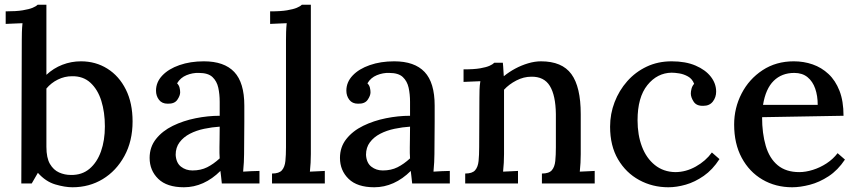

<svg xmlns="http://www.w3.org/2000/svg" viewBox="-20 -775 3624 811"><path d="M72 -605Q72 -622 72.5 -639.5Q73 -657 75 -677Q57 -676 38.5 -675.5Q20 -675 4 -674V-727Q49 -727 76 -731.5Q103 -736 117.5 -742Q132 -748 139 -755H176V-459Q206 -487 243.5 -501.5Q281 -516 322 -516Q384 -516 433.5 -485Q483 -454 511.5 -397Q540 -340 540 -262Q540 -179 505.5 -116Q471 -53 414 -18.5Q357 16 286 16Q254 16 213.5 4Q173 -8 140 -45L114 0H70ZM176 -155Q176 -108 191 -82.5Q206 -57 229.5 -46.5Q253 -36 279 -36Q326 -35 358 -62Q390 -89 406.5 -135.5Q423 -182 423 -241Q423 -301 408 -349Q393 -397 362 -425.5Q331 -454 284 -453Q253 -453 224.5 -439Q196 -425 176 -401Z M917 0Q915 -16 914 -28Q913 -40 911 -53Q877 -19 838 -1.5Q799 16 757 16Q685 16 648.5 -19.5Q612 -55 612 -108Q612 -154 639 -188Q666 -222 710 -243.5Q754 -265 806 -275.5Q858 -286 908 -286V-345Q908 -377 902 -404.5Q896 -432 877.5 -449.5Q859 -467 820 -467Q794 -468 768 -457.5Q742 -447 728 -423Q736 -415 738.5 -404.5Q741 -394 741 -385Q741 -371 729 -353.5Q717 -336 688 -337Q664 -337 651.5 -353.5Q639 -370 639 -392Q639 -428 665.5 -456Q692 -484 738 -500Q784 -516 841 -516Q927 -516 969.5 -471Q1012 -426 1012 -329Q1012 -293 1012 -260Q1012 -227 1011.5 -194Q1011 -161 1011 -124Q1011 -109 1010 -90Q1009 -71 1007 -50Q1024 -51 1042 -52Q1060 -53 1076 -53V0ZM908 -240Q876 -238 842.5 -231Q809 -224 782 -210Q755 -196 738.5 -174Q722 -152 722 -121Q724 -87 744.5 -71Q765 -55 793 -55Q828 -55 855 -68.5Q882 -82 908 -106Q907 -117 907 -128.5Q907 -140 907 -153Q907 -162 907.5 -186.5Q908 -211 908 -240Z M1129 -42Q1159 -42 1171 -56Q1183 -70 1185.5 -95Q1188 -120 1188 -153V-605Q1188 -622 1188.5 -639.5Q1189 -657 1191 -677Q1174 -676 1155 -675.5Q1136 -675 1121 -674V-727Q1166 -727 1192.5 -731.5Q1219 -736 1233.5 -742Q1248 -748 1255 -755H1293V-124Q1293 -106 1292 -87.5Q1291 -69 1289 -50Q1305 -51 1321.5 -51.5Q1338 -52 1352 -53V0H1129Z M1721 0Q1719 -16 1718 -28Q1717 -40 1715 -53Q1681 -19 1642 -1.5Q1603 16 1561 16Q1489 16 1452.5 -19.5Q1416 -55 1416 -108Q1416 -154 1443 -188Q1470 -222 1514 -243.5Q1558 -265 1610 -275.5Q1662 -286 1712 -286V-345Q1712 -377 1706 -404.5Q1700 -432 1681.5 -449.5Q1663 -467 1624 -467Q1598 -468 1572 -457.5Q1546 -447 1532 -423Q1540 -415 1542.5 -404.5Q1545 -394 1545 -385Q1545 -371 1533 -353.5Q1521 -336 1492 -337Q1468 -337 1455.5 -353.5Q1443 -370 1443 -392Q1443 -428 1469.5 -456Q1496 -484 1542 -500Q1588 -516 1645 -516Q1731 -516 1773.5 -471Q1816 -426 1816 -329Q1816 -293 1816 -260Q1816 -227 1815.5 -194Q1815 -161 1815 -124Q1815 -109 1814 -90Q1813 -71 1811 -50Q1828 -51 1846 -52Q1864 -53 1880 -53V0ZM1712 -240Q1680 -238 1646.5 -231Q1613 -224 1586 -210Q1559 -196 1542.5 -174Q1526 -152 1526 -121Q1528 -87 1548.5 -71Q1569 -55 1597 -55Q1632 -55 1659 -68.5Q1686 -82 1712 -106Q1711 -117 1711 -128.5Q1711 -140 1711 -153Q1711 -162 1711.5 -186.5Q1712 -211 1712 -240Z M1945 0V-42Q1975 -42 1987 -56Q1999 -70 2001.5 -95Q2004 -120 2004 -153L2005 -361Q2005 -377 2005.5 -395.5Q2006 -414 2009 -432Q1991 -431 1972.5 -430.5Q1954 -430 1938 -429V-482Q1983 -482 2008.5 -486.5Q2034 -491 2047.5 -497Q2061 -503 2068 -510H2104Q2105 -501 2105.5 -493Q2106 -485 2106.5 -476Q2107 -467 2108 -453Q2130 -471 2156 -485Q2182 -499 2210.5 -507.5Q2239 -516 2265 -516Q2354 -516 2393.5 -462Q2433 -408 2433 -293V-124Q2433 -106 2432 -87.5Q2431 -69 2429 -50Q2445 -51 2461.5 -51.5Q2478 -52 2492 -53V0H2269V-42Q2299 -42 2311 -56Q2323 -70 2325.5 -95Q2328 -120 2328 -153V-293Q2327 -372 2302.5 -412Q2278 -452 2224 -451Q2192 -451 2161 -435Q2130 -419 2109 -396Q2109 -386 2109 -374.5Q2109 -363 2109 -351V-124Q2109 -106 2108 -87.5Q2107 -69 2105 -50Q2121 -51 2137.5 -51.5Q2154 -52 2168 -53V0Z M2803 16Q2736 16 2680 -14.5Q2624 -45 2590.5 -102Q2557 -159 2557 -240Q2557 -294 2576 -343.5Q2595 -393 2629.5 -432Q2664 -471 2711.5 -493.5Q2759 -516 2817 -516Q2876 -516 2918 -498Q2960 -480 2982.5 -451Q3005 -422 3005 -388Q3005 -364 2991 -346Q2977 -328 2951 -328Q2922 -327 2910 -345.5Q2898 -364 2898 -380Q2898 -389 2901 -400.5Q2904 -412 2912 -421Q2904 -442 2886 -452Q2868 -462 2849 -465Q2830 -468 2817 -468Q2756 -467 2714.5 -415.5Q2673 -364 2673 -267Q2673 -205 2691.5 -156Q2710 -107 2746 -78Q2782 -49 2832 -48Q2877 -48 2919 -71.5Q2961 -95 2987 -131L3019 -103Q2990 -58 2952.5 -32Q2915 -6 2876.5 5Q2838 16 2803 16Z M3326 16Q3256 16 3200.5 -16.5Q3145 -49 3113 -108.5Q3081 -168 3081 -249Q3081 -319 3112.5 -380Q3144 -441 3201 -478.5Q3258 -516 3333 -516Q3375 -516 3412.5 -503Q3450 -490 3479.5 -462.5Q3509 -435 3526 -391.5Q3543 -348 3543 -286L3199 -280Q3199 -212 3214.5 -159Q3230 -106 3265 -77Q3300 -48 3356 -48Q3383 -48 3413.5 -57.5Q3444 -67 3471.5 -85Q3499 -103 3518 -128L3549 -101Q3519 -56 3480 -30.5Q3441 -5 3400.5 5.5Q3360 16 3326 16ZM3203 -332H3434Q3434 -370 3423.5 -400.5Q3413 -431 3391 -449Q3369 -467 3335 -467Q3282 -467 3248 -433.5Q3214 -400 3203 -332Z"/></svg>

Font: Lora Medium
Style: Regular
Weight: 500
Designer: Olga Karpushina, Alexei Vanyashin (Cyrillic)
Foundry: Cyreal
Version: Version 3.004